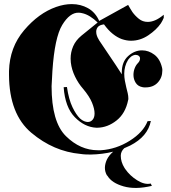

<svg xmlns="http://www.w3.org/2000/svg" viewBox="-20 -748 835 938"><path d="M716 148 722 160Q642 179 584 162.5Q526 146 505 111Q504 110 503 109L502 108Q483 74 502 32Q512 11 533 -7Q481 6 423 7Q411 7 398.5 6.5Q386 6 373 4Q242 -8 133.5 -99Q25 -190 24 -382V-401Q27 -517 98 -600.5Q169 -684 254 -714Q274 -721 293 -724.5Q312 -728 331 -728Q374 -728 410 -708Q446 -688 465 -645V-646L606 -724Q610 -716 615.5 -707.5Q621 -699 627 -689Q640 -671 658.5 -656Q677 -641 702 -641Q719 -641 738 -649Q757 -657 780 -676V-661Q777 -654 773.5 -647Q770 -640 766 -634Q744 -602 704.5 -575.5Q665 -549 620 -549Q609 -549 598 -551Q587 -553 575 -557Q553 -565 531 -582.5Q509 -600 488 -629Q466 -626 458 -616Q450 -606 450 -593Q450 -590 450.5 -587Q451 -584 451 -582Q453 -573 457 -564.5Q461 -556 465 -550Q488 -515 516.5 -473.5Q545 -432 575 -385V-394Q575 -446 606 -474Q637 -502 674 -502Q706 -502 734 -481Q762 -460 772 -416Q773 -412 773 -409V-403Q773 -369 751 -345Q729 -321 691 -321H684Q681 -321 677 -322Q654 -326 643 -343.5Q632 -361 632 -382Q632 -399 638 -414.5Q644 -430 654 -440Q659 -445 661.5 -450.5Q664 -456 664 -461Q665 -469 658.5 -474.5Q652 -480 643 -480Q638 -480 632.5 -478Q627 -476 621 -472Q617 -469 613.5 -465Q610 -461 606 -456Q596 -440 591.5 -422.5Q587 -405 587 -388Q587 -371 590 -354Q593 -337 597 -321Q601 -306 604 -292.5Q607 -279 607 -268V-263Q607 -261 606 -259Q593 -194 549.5 -159.5Q506 -125 456 -124H450Q393 -127 345.5 -175.5Q298 -224 291 -322L307 -323Q316 -262 334 -224.5Q352 -187 371 -169Q381 -160 391 -156Q401 -152 409 -152Q423 -152 432.5 -163Q442 -174 442 -194Q442 -216 429.5 -246.5Q417 -277 386 -314Q363 -340 346.5 -374Q330 -408 326 -443Q326 -448 325.5 -452.5Q325 -457 325 -462Q325 -493 337.5 -522Q350 -551 378 -574L457 -638Q440 -655 420 -667.5Q400 -680 380 -684Q376 -685 372 -685.5Q368 -686 364 -686Q321 -687 284 -626Q247 -565 236 -401L234 -363Q233 -344 232 -327Q232 -152 302 -83Q372 -14 458 -14H473Q548 -19 614 -60.5Q680 -102 701 -156L717 -157Q702 -81 616 -37Q602 -30 587 -24Q570 -8 570 13Q570 43 588 72Q589 73 590 75Q591 77 592 78Q615 111 650.5 133Q686 155 715 149Z"/></svg>

Font: Fette UNZ Fraktur
Style: Regular
Weight: 900
Foundry: UNZ1 Extensions by Catfonts.de
Version: Version 0.000 2012 initial release